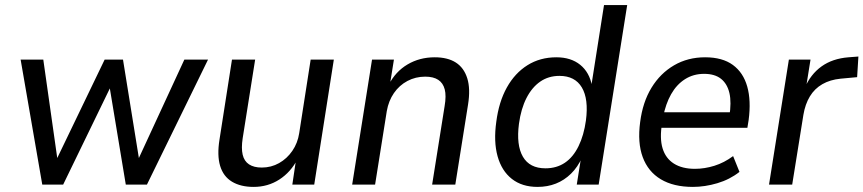

<svg xmlns="http://www.w3.org/2000/svg" viewBox="-20 -725 3391 754"><path d="M146 0 61 -491H150L208 -82H194L391 -491H463L529 -82H515L704 -491H797L557 0H474L406 -410H427L228 0Z M976 9Q925 9 891 -11.5Q857 -32 844.5 -73.5Q832 -115 842 -177L891 -491H982L933 -182Q927 -143 933 -117.5Q939 -92 958 -79.5Q977 -67 1008 -67Q1045 -67 1076 -84.5Q1107 -102 1128 -132.5Q1149 -163 1155 -202L1200 -491H1291L1214 0H1128L1143 -101H1149Q1122 -49 1077 -20Q1032 9 976 9Z M1363 0 1441 -491H1527L1511 -391H1506Q1533 -444 1580.5 -472Q1628 -500 1687 -500Q1738 -500 1770 -479.5Q1802 -459 1815 -417.5Q1828 -376 1818 -314L1768 0H1677L1726 -308Q1733 -349 1726.5 -374Q1720 -399 1701 -411.5Q1682 -424 1650 -424Q1612 -424 1580 -407Q1548 -390 1527 -359.5Q1506 -329 1499 -289L1453 0Z M2091 9Q2030 9 1990 -22.5Q1950 -54 1934 -111.5Q1918 -169 1929 -247Q1939 -325 1970.5 -381.5Q2002 -438 2051.5 -469Q2101 -500 2165 -500Q2222 -500 2258.5 -470.5Q2295 -441 2305 -387H2302L2352 -705H2443L2331 0H2245L2262 -107H2266Q2249 -69 2222.5 -43Q2196 -17 2163 -4Q2130 9 2091 9ZM2122 -64Q2166 -64 2198.5 -86Q2231 -108 2252 -151Q2273 -194 2281 -252Q2292 -336 2265 -381.5Q2238 -427 2177 -427Q2134 -427 2101.5 -404.5Q2069 -382 2047.5 -340Q2026 -298 2018 -239Q2007 -155 2033.5 -109.5Q2060 -64 2122 -64Z M2701 9Q2625 9 2575 -21Q2525 -51 2504 -108Q2483 -165 2494 -246Q2504 -324 2538.5 -380.5Q2573 -437 2627 -468.5Q2681 -500 2749 -500Q2817 -500 2858 -470Q2899 -440 2914.5 -385Q2930 -330 2920 -254L2915 -223H2562L2571 -284H2862L2844 -267Q2853 -323 2844.5 -359.5Q2836 -396 2811.5 -415.5Q2787 -435 2745 -435Q2703 -435 2670 -414Q2637 -393 2615.5 -355Q2594 -317 2584 -265L2580 -241Q2570 -182 2582 -142.5Q2594 -103 2626.5 -82.5Q2659 -62 2709 -62Q2747 -62 2785.5 -74Q2824 -86 2859 -112L2884 -50Q2846 -20 2797 -5.5Q2748 9 2701 9Z M3000 0 3078 -491H3163L3145 -379H3140Q3163 -433 3206 -464Q3249 -495 3312 -500L3351 -503L3346 -422L3281 -416Q3240 -412 3209.5 -394.5Q3179 -377 3160.5 -346.5Q3142 -316 3135 -274L3091 0Z"/></svg>

Font: Nunito Sans 10pt SemiCondensed Medium
Style: Italic
Weight: 500
Width: 4
Italic angle: -9°
Designer: Vernon Adams
Foundry: Vernon Adams
Version: Version 3.101;gftools[0.9.27]